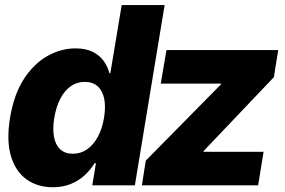

<svg xmlns="http://www.w3.org/2000/svg" viewBox="-20 -748 1150 775"><path d="M192.9 7.8Q132.3 7.8 87.9 -23.4Q43.5 -54.7 24.4 -117.2Q5.4 -179.7 20.5 -272.5Q36.6 -368.7 77.4 -430.7Q118.2 -492.7 172.9 -522.7Q227.5 -552.7 284.2 -552.7Q327.1 -552.7 355.5 -538.1Q383.8 -523.4 399.7 -500.2Q415.5 -477.1 421.9 -452.1H425.3L471.2 -727.5H644.5L524.4 0H352.5L367.2 -88.9H361.3Q346.2 -63.5 322.5 -41.3Q298.8 -19 266.4 -5.6Q233.9 7.8 192.9 7.8ZM273.9 -127.4Q306.2 -127.4 331.8 -145.5Q357.4 -163.6 375 -196Q392.6 -228.5 399.9 -272.5Q407.2 -317.4 400.6 -349.6Q394 -381.8 374.3 -399.7Q354.5 -417.5 322.3 -417.5Q290 -417.5 264.9 -399.4Q239.7 -381.3 223.1 -348.9Q206.5 -316.4 199.2 -272.5Q191.9 -229 197.8 -196.3Q203.6 -163.6 222.9 -145.5Q242.2 -127.4 273.9 -127.4ZM552.7 0 568.4 -99.6 871.6 -407.2 873 -410.6H628.9L651.9 -545.9H1103L1085.4 -436.5L802.2 -138.7L801.3 -135.3H1043.9L1022 0Z"/></svg>

Font: Inter Tight ExtraBold
Style: Italic
Weight: 800
Italic angle: -9.39999°
Designer: Rasmus Andersson
Foundry: rsms
Version: Version 3.004